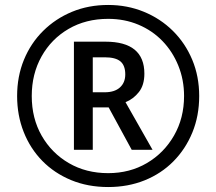

<svg xmlns="http://www.w3.org/2000/svg" viewBox="-20 -744 871 774"><path d="M416 10Q334 10 266.5 -18Q199 -46 150.5 -95.5Q102 -145 75.5 -212Q49 -279 49 -357Q49 -436 76.5 -503Q104 -570 154 -619.5Q204 -669 270.5 -696.5Q337 -724 416 -724Q493 -724 560 -696.5Q627 -669 677 -619.5Q727 -570 755 -503Q783 -436 783 -357Q783 -277 755.5 -210Q728 -143 679 -93.5Q630 -44 563 -17Q496 10 416 10ZM416 -46Q503 -46 572 -86.5Q641 -127 681.5 -197.5Q722 -268 722 -357Q722 -422 699 -479Q676 -536 635 -578.5Q594 -621 538 -644.5Q482 -668 416 -668Q326 -668 256.5 -627.5Q187 -587 147.5 -516.5Q108 -446 108 -357Q108 -267 148 -197Q188 -127 257.5 -86.5Q327 -46 416 -46ZM278 -140V-576H405Q562 -576 562 -447Q562 -401 540 -373Q518 -345 486 -332L595 -140H511L418 -311H354V-140ZM402 -372Q442 -372 463.5 -391.5Q485 -411 485 -444Q485 -480 465.5 -496.5Q446 -513 402 -513H354V-372Z"/></svg>

Font: Noto Sans Malayalam SemiCondensed Medium
Style: Regular
Weight: 500
Width: 4
Designer: Jelle Bosma - Monotype Design Team
Foundry: Monotype Imaging Inc.
Version: Version 2.104; ttfautohint (v1.8.4.7-5d5b)